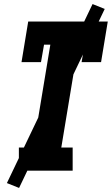

<svg xmlns="http://www.w3.org/2000/svg" viewBox="-20 -841 551 946"><path d="M73 0V-114H144L228 -621H197L182 -535H86L119 -735H511L478 -535H382L397 -621H366L282 -114H338V0ZM74 85 14 61 436 -821 496 -797Z"/></svg>

Font: Iosevka Curly Slab Heavy
Style: Italic
Weight: 900
Italic angle: -9°
Monospace: yes
Designer: Belleve Invis
Foundry: Belleve Invis
Version: Version 22.1.2; ttfautohint (v1.8.4)